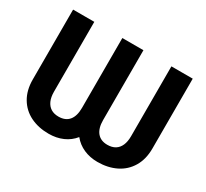

<svg xmlns="http://www.w3.org/2000/svg" viewBox="-143 -923 1232 1149"><g transform="rotate(30 473.0 -348.5)"><path d="M59.9 -707H206.4V-224.3Q206.4 -186.7 218 -161Q229.6 -135.2 251.1 -121.8Q272.6 -108.5 303.7 -108.5Q351.1 -108.5 375.6 -138.1Q400.1 -167.8 400.1 -224.3V-707H545.9V-224.3Q545.9 -167.8 570.6 -138.1Q595.3 -108.5 641.2 -108.5Q673 -108.5 694.8 -121.8Q716.6 -135.2 727.9 -161Q739.2 -186.7 739.2 -224.3V-707H886.6V-224.3Q886.6 -150.4 855 -97.5Q823.4 -44.6 767.8 -17.4Q712.1 9.8 641.2 9.8Q589 9.8 545.8 -9.3Q502.7 -28.3 473.3 -64.8Q444.1 -28.3 400.7 -9.3Q357.3 9.8 303.7 9.8Q232.7 9.8 177.6 -17.4Q122.5 -44.6 91.2 -97.5Q59.9 -150.4 59.9 -224.3Z"/></g></svg>

Font: Pretendard Std Variable
Style: Regular
Weight: 400
Designer: Base glyphs from Inter by Rasmus Andersson; Hangeul glyphs from Noto Sans CJK(Source Han Sans) by Jang Soo-young and Kan
Foundry: Kil Hyung-jin
Version: Version 1.309;Glyphs 3.2 (3225)